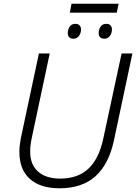

<svg xmlns="http://www.w3.org/2000/svg" viewBox="-20 -1001 731 1031"><path d="M355 -933 364 -981H617L607 -933ZM375 -793Q344 -793 344 -824Q344 -842 354 -857.5Q364 -873 385 -873Q400 -873 407.5 -864.5Q415 -856 415 -843Q415 -822 403.5 -807.5Q392 -793 375 -793ZM541 -793Q510 -793 510 -824Q510 -842 520 -857.5Q530 -873 551 -873Q566 -873 573.5 -864.5Q581 -856 581 -843Q581 -822 569.5 -807.5Q558 -793 541 -793ZM300 10Q196 10 140 -40.5Q84 -91 84 -186Q84 -219 94 -269L189 -714H247L152 -267Q142 -223 142 -187Q142 -117 184.5 -79.5Q227 -42 303 -42Q398 -42 454.5 -95Q511 -148 534 -254L633 -714H691L592 -248Q565 -120 493 -55Q421 10 300 10Z"/></svg>

Font: Noto Sans Light
Style: Italic
Weight: 300
Italic angle: -12°
Designer: Monotype Design Team
Foundry: Monotype Imaging Inc.
Version: Version 2.013; ttfautohint (v1.8.4.7-5d5b)